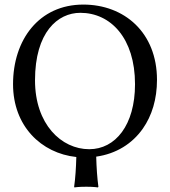

<svg xmlns="http://www.w3.org/2000/svg" viewBox="-20 -678 742 839"><path d="M331 -622C463 -622 570 -512 570 -310C570 -131 484 -26 370 -26C248 -26 133 -135 133 -327C133 -537 232 -622 331 -622ZM666 -329C666 -536 523 -658 344 -658C150.3 -658 37 -503.9 37 -310C37 -127.3 160 -8.2 313.5 8.1C312.2 56.7 309.2 101.5 304 138L305 141C305 141 322 138 357 138C391 138 408 141 408 141L410 138C404.7 99.2 401.7 54.9 400.4 6.5C487.7 -5.8 557.9 -50 604.2 -116C644 -172.7 666 -245 666 -329Z"/></svg>

Font: Libertinus Math
Style: Regular
Weight: 400
Designer: Philipp H. Poll
Foundry: Khaled Hosny
Version: Version 6.2